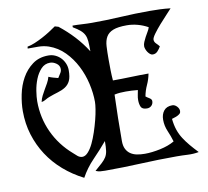

<svg xmlns="http://www.w3.org/2000/svg" viewBox="-80 -793 982 906"><g transform="rotate(-10 411.0 -340.0)"><path d="M322 -693Q345 -693 368.5 -691.5Q392 -690 415 -690Q484 -690 553.5 -694Q623 -698 692 -698Q717 -698 742 -697Q767 -696 792 -693Q785 -685 767.5 -666.5Q750 -648 732 -627.5Q714 -607 700.5 -588.5Q687 -570 687 -561Q687 -550 696 -541.5Q705 -533 711 -525Q705 -514 695.5 -503.5Q686 -493 672 -493Q665 -493 659 -498Q653 -503 648.5 -509.5Q644 -516 641 -524Q638 -532 638 -538Q638 -548 642.5 -558.5Q647 -569 653 -580.5Q659 -592 665.5 -602.5Q672 -613 675 -623Q652 -636 626 -643Q600 -650 574 -650Q532 -650 509 -641Q486 -632 475.5 -614Q465 -596 463.5 -569Q462 -542 462 -506Q462 -480 462.5 -455Q463 -430 465 -405Q508 -405 550.5 -406.5Q593 -408 636 -408Q631 -381 619.5 -356Q608 -331 603 -304Q609 -299 620 -292.5Q631 -286 631 -277Q631 -264 622.5 -255.5Q614 -247 601 -247Q578 -247 572 -260.5Q566 -274 566 -293Q566 -305 568.5 -316.5Q571 -328 573 -340Q544 -343 515 -343Q501 -343 488 -342Q475 -341 461 -338Q459 -282 458 -227Q457 -172 457 -116Q457 -93 464.5 -78Q472 -63 485 -54Q498 -45 515.5 -41.5Q533 -38 554 -38Q587 -38 627.5 -46.5Q668 -55 697 -72Q689 -99 677.5 -125.5Q666 -152 666 -181Q666 -207 679.5 -224Q693 -241 720 -241Q732 -241 742 -230.5Q752 -220 752 -208Q752 -200 747 -195.5Q742 -191 735 -187.5Q728 -184 720.5 -182Q713 -180 708 -178Q711 -148 719 -124.5Q727 -101 740 -81Q753 -61 769 -42Q785 -23 805 -2Q779 3 752 1.5Q725 0 698 0Q612 0 527 4Q442 8 355 8Q344 8 332.5 7Q321 6 310 1Q332 -18 345 -30Q358 -42 365.5 -54Q373 -66 375.5 -83Q378 -100 378 -130Q346 -92 311 -56Q276 -20 252 24Q199 -3 156.5 -40Q114 -77 84 -123Q54 -169 37.5 -222.5Q21 -276 21 -336Q21 -373 29.5 -415Q38 -457 57.5 -492Q77 -527 108.5 -550.5Q140 -574 185 -574Q203 -574 218 -567Q233 -560 244 -548.5Q255 -537 261.5 -521.5Q268 -506 268 -489Q268 -456 259.5 -438.5Q251 -421 235.5 -411Q220 -401 199.5 -395Q179 -389 155 -380Q145 -376 136 -370.5Q127 -365 116 -363Q119 -378 126 -392Q133 -406 141 -419.5Q149 -433 156.5 -446.5Q164 -460 168 -475Q179 -470 190.5 -467Q202 -464 213 -461Q218 -470 225 -480Q232 -490 232 -501Q232 -518 217 -528.5Q202 -539 187 -539Q161 -539 143.5 -520Q126 -501 115.5 -474.5Q105 -448 100.5 -419Q96 -390 96 -370Q96 -291 128 -221.5Q160 -152 220 -100Q228 -92 238.5 -83.5Q249 -75 261 -75Q275 -75 288.5 -90Q302 -105 313 -128Q324 -151 333.5 -179.5Q343 -208 350 -235.5Q357 -263 360.5 -285.5Q364 -308 364 -320Q364 -362 353.5 -408Q343 -454 322 -495Q301 -536 269.5 -568Q238 -600 195 -615Q171 -623 145.5 -623Q120 -623 95 -623L96 -632Q113 -635 132 -643Q151 -651 170 -661Q189 -671 207 -682.5Q225 -694 239 -704L256 -699Q294 -669 326 -634.5Q358 -600 384 -559V-566Q384 -591 382.5 -608Q381 -625 375 -637.5Q369 -650 356.5 -661Q344 -672 322 -685Z"/></g></svg>

Font: Germanica
Style: Regular
Weight: 400
Designer: Peter Wiegel
Foundry: Peter Wiegel